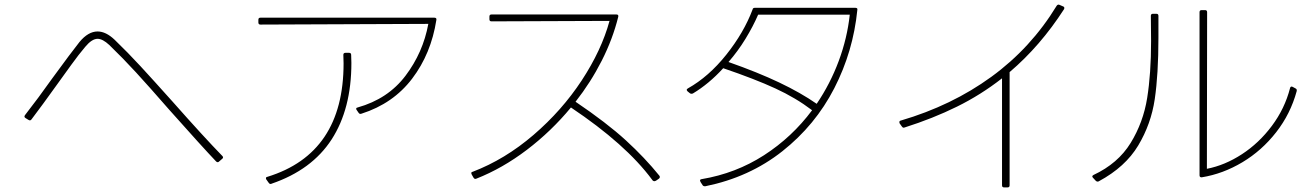

<svg xmlns="http://www.w3.org/2000/svg" viewBox="-20 -779 5720 836"><path d="M89 -278Q146 -351 207 -437Q291 -552 326 -596Q364 -642 405 -642Q441 -642 479 -606Q537 -550 591 -491.5Q645 -433 731 -337Q869 -181 948 -100Q955 -93 947 -87L933 -75Q928 -70 921 -76Q861 -139 717 -301Q628 -403 572 -464Q516 -525 456 -583Q427 -610 405 -610Q380 -610 351 -575Q323 -542 290.5 -497Q258 -452 227 -409Q164 -321 117 -259Q112 -252 104 -257L91 -265Q83 -270 89 -278Z M1105 -681V-693Q1105 -702 1114 -702H1871Q1882 -702 1880 -692Q1857 -545 1774.5 -436.5Q1692 -328 1554 -284Q1552 -284 1549 -283Q1545 -283 1542 -287L1533 -300Q1531 -302 1531 -306Q1531 -310 1537 -311Q1669 -348 1745.5 -449Q1822 -550 1845 -675L1114 -672Q1105 -672 1105 -681ZM1138 -3Q1138 -8 1144 -9Q1476 -111 1476 -503L1475 -540Q1475 -549 1484 -549H1500Q1509 -549 1509 -540L1510 -505Q1510 -305 1424 -172Q1338 -39 1162 21Q1161 22 1158 22Q1153 22 1150 17L1140 3Q1138 1 1138 -3Z M2111 -695V-707Q2111 -716 2120 -716H2664Q2674 -716 2672 -706Q2648 -609 2600 -514.5Q2552 -420 2486 -336Q2622 -244 2705 -168Q2788 -92 2851 -14Q2853 -12 2853 -8Q2853 -4 2849 -1L2836 8Q2832 10 2830 10Q2823 10 2819 3Q2705 -151 2466 -311Q2380 -207 2274 -126.5Q2168 -46 2054 -1L2050 0Q2045 0 2042 -5L2034 -19Q2032 -23 2032 -25Q2032 -30 2038 -31Q2179 -85 2303 -191.5Q2427 -298 2513 -429Q2599 -560 2634 -688L2120 -686Q2111 -686 2111 -695Z M2984 -373 2974 -381Q2970 -385 2970 -388Q2970 -391 2975 -394Q3066 -445 3142.5 -541Q3219 -637 3257 -738Q3258 -745 3267 -745H3704Q3715 -745 3713 -736Q3695 -555 3612.5 -394.5Q3530 -234 3386.5 -120.5Q3243 -7 3051 32H3049Q3042 32 3039 27L3030 13Q3028 9 3028 7Q3028 2 3035 1Q3184 -24 3306.5 -103Q3429 -182 3516 -299Q3445 -353 3356 -394Q3267 -435 3129 -482Q3067 -414 2997 -372Q2989 -369 2984 -373ZM3152 -509Q3280 -464 3373.5 -419.5Q3467 -375 3536 -327Q3595 -414 3632 -513.5Q3669 -613 3680 -715H3281Q3259 -664 3226 -610Q3193 -556 3152 -509Z M4367 37H4352Q4343 37 4343 28V-438Q4251 -366 4146.5 -314.5Q4042 -263 3919 -224L3915 -223Q3910 -223 3907 -228L3897 -242L3896 -247Q3896 -253 3902 -254Q4124 -319 4296.5 -444.5Q4469 -570 4581 -754Q4586 -761 4593 -758L4609 -751Q4613 -750 4614 -746.5Q4615 -743 4613 -739Q4510 -579 4376 -465V28Q4376 37 4367 37Z M5597 -395Q5598 -400 5601 -401.5Q5604 -403 5608 -401L5621 -394Q5628 -391 5626 -382Q5599 -283 5536.5 -203Q5474 -123 5389.5 -72.5Q5305 -22 5213 -7H5211Q5203 -7 5203 -16V-726Q5203 -735 5212 -735H5227Q5236 -735 5236 -726L5235 -44Q5313 -59 5387.5 -107.5Q5462 -156 5518 -231Q5574 -306 5597 -395ZM4736 -11Q4736 -14 4741 -17Q4848 -67 4903 -156.5Q4958 -246 4975 -352.5Q4992 -459 4992 -600L4991 -710Q4991 -719 5000 -719H5015Q5024 -719 5024 -710V-615Q5024 -456 5008 -347.5Q4992 -239 4936 -145.5Q4880 -52 4765 10Q4759 14 4752 9L4739 -5Q4736 -8 4736 -11Z"/></svg>

Font: LINE Seed JP_TTF Thin
Style: Regular
Weight: 250
Designer: LY Corporation & Fontrix & Fontworks
Version: Version 1.008